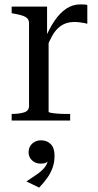

<svg xmlns="http://www.w3.org/2000/svg" viewBox="-20 -548 445 873"><path d="M377 -525V-440Q371 -442 362 -443.5Q353 -445 342 -446.5Q331 -448 319 -448Q295 -448 277 -441Q259 -434 244 -420Q229 -406 217 -384.5Q205 -363 193 -333L182 -366Q203 -416 227 -452Q251 -488 280.5 -508Q310 -528 345 -528Q356 -528 364 -527.5Q372 -527 377 -525ZM33 0V-30H34Q67 -30 89.5 -37Q112 -44 112 -66V-441Q112 -456 104.5 -464Q97 -472 82 -477Q67 -482 44 -486L33 -488V-518H194V-380L201 -389V-40Q201 -37 211.5 -35Q222 -33 240 -31.5Q258 -30 278 -30H299V0ZM158 305 100 277Q126 260 147 245.5Q168 231 181.5 215Q195 199 198 180L203 182Q197 187 189.5 191.5Q182 196 165 196Q142 196 126 181.5Q110 167 110 144Q110 120 126.5 105Q143 90 166 90Q194 90 211 107.5Q228 125 228 160Q228 189 219.5 213.5Q211 238 195.5 260Q180 282 158 305Z"/></svg>

Font: Roboto Serif 144pt
Style: Regular
Weight: 400
Version: Version 1.008